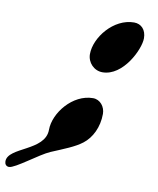

<svg xmlns="http://www.w3.org/2000/svg" viewBox="-239 -753 794 962"><g transform="rotate(10 158.0 -272.0)"><path d="M174.3 -488.3C174.3 -445.3 208.5 -409.2 251.5 -409.2C356.4 -409.2 427.2 -556.6 427.2 -612.8C427.2 -655.8 401.9 -682.6 365.2 -682.6C261.2 -682.6 174.3 -573.2 174.3 -488.3ZM38.1 -79.1C38.1 30.3 -149.4 40.5 -149.4 114.3C-149.4 127.9 -142.1 139.2 -127 139.2C-96.2 139.2 11.2 52.2 64.5 29.3C129.9 1.5 181.6 -17.6 219.7 -46.9C261.7 -79.1 290.5 -136.7 290.5 -204.1C290.5 -240.2 265.1 -273.4 228.5 -273.4C124.5 -273.4 38.1 -164.1 38.1 -79.1Z"/></g></svg>

Font: Bodega Script
Style: Medium
Weight: 500
Italic angle: 39.7°
Version: Version 001.000